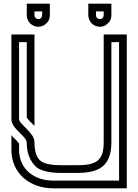

<svg xmlns="http://www.w3.org/2000/svg" viewBox="-20 -1020 748 1040"><path d="M666.7 -833.3H541.7V-250C541.7 -150 503 -125 395.8 -125H312.5C259.4 -125 222.9 -132.3 202.1 -146.9C178.1 -164.6 166.7 -199 166.7 -250C166.7 -301.7 83.3 -346.9 83.3 -375V-791.7H125V-382.3C143.8 -358.8 158.1 -347.1 166.7 -338.5V-833.3H41.7V-375C41.7 -320 125 -284.5 125 -245.3C125 -190.2 142.7 -145.9 178.1 -113.5C205.2 -93.8 250 -83.3 312.5 -83.3H395.8C513.1 -83.3 583.3 -116.7 583.3 -250V-791.7H625V-41.7H267.7C167.4 -41.7 83.3 -102.2 83.3 -208.3V-242.7C83.3 -243.8 83.3 -243.8 82.3 -243.8C68 -262.8 48.8 -278 41.7 -287.5V-208.3C41.7 -83.3 139.2 0 267.7 0H666.7ZM520.8 -875C537.5 -875 553.1 -881.3 564.6 -893.8C577.1 -904.2 583.3 -918.8 583.3 -937.5V-1000H458.3V-937.5C458.3 -901.9 487.8 -875 520.8 -875ZM520.8 -916.7C510.4 -916.7 500 -925 500 -937.5V-958.3H541.7V-937.5C541.7 -927.1 533.3 -916.7 520.8 -916.7ZM187.5 -875C204.2 -875 219.8 -881.3 231.3 -893.8C243.8 -904.2 250 -918.8 250 -937.5V-1000H125V-937.5C125 -901.9 154.5 -875 187.5 -875ZM187.5 -916.7C177.1 -916.7 166.7 -925 166.7 -937.5V-958.3H208.3V-937.5C208.3 -927.1 200 -916.7 187.5 -916.7Z"/></svg>

Font: Sportrop
Style: Regular
Weight: 500
Version: Version 0.9